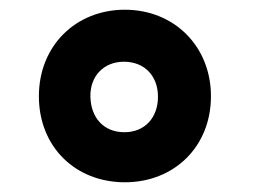

<svg xmlns="http://www.w3.org/2000/svg" viewBox="-20 -856 524 395"><path d="M414 -658C414 -761 338 -836 237 -836C135 -836 60 -761 60 -658C60 -554 135 -481 237 -481C338 -481 414 -554 414 -658ZM305 -657C305 -614 278 -584 236 -584C193 -584 167 -614 166 -657C165 -699 193 -729 235 -729C278 -729 305 -699 305 -657Z"/></svg>

Font: United Sans Black
Style: Regular
Weight: 900
Designer: Pablo Impallari, Rodrigo Fuenzalida (Modified by Dan O. Williams)
Version: Version 1.000;PS 001.000;hotconv 1.0.88;makeotf.lib2.5.64775